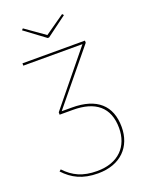

<svg xmlns="http://www.w3.org/2000/svg" viewBox="-159 -936 788 1025"><g transform="rotate(-20 234.5 -423.5)"><path d="M217.9 -762 333.3 -847.4 325.7 -855.7 213.8 -777.3 102.7 -855.7 95.1 -847.4 209.8 -762ZM205 -369H146.4L392 -668.6V-680.9H37V-667.7H373.1L129.7 -369V-355.4H205C331.3 -355.4 403.8 -299.3 403.8 -180.3C403.8 -78.1 339.6 -4.1 216.1 -4.1C134.6 -4.1 82.1 -29.3 35.4 -79L25.7 -70.7C72.4 -20.6 128 9.4 216.6 9.4C346.1 9.4 418.7 -69.7 418.7 -180.7C418.7 -303.3 345.3 -369 205 -369Z"/></g></svg>

Font: Fira Sans Hair
Style: Regular
Weight: 100
Designer: bBox Type GmbH & Carrois Corporate GbR & Edenspiekermann AG
Foundry: bBox Type GmbH & Carrois Corporate GbR & Edenspiekermann AG
Version: Version 4.300;PS 004.300;hotconv 1.0.88;makeotf.lib2.5.64775